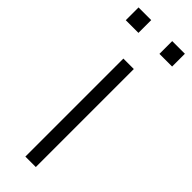

<svg xmlns="http://www.w3.org/2000/svg" viewBox="-266 -736 748 748"><g transform="rotate(45 108.5 -361.5)"><path d="M80.1 0V-540H137.7V0ZM-19 -652.3V-722.7H50.8V-652.3ZM166.5 -652.3V-722.7H236.3V-652.3Z"/></g></svg>

Font: Manrope Light
Style: Regular
Weight: 300
Designer: Mikhail Sharanda
Foundry: Mikhail Sharanda
Version: Version 4.505;FEAKit 1.0